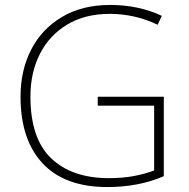

<svg xmlns="http://www.w3.org/2000/svg" viewBox="-20 -797 762 776"><path d="M375 -406H642V-85Q592 -63 534.5 -52Q477 -41 414 -41Q242 -41 152.5 -136.5Q63 -232 63 -406Q63 -513 106 -596.5Q149 -680 230.5 -728.5Q312 -777 425 -777Q483 -777 535 -766Q587 -755 634 -733L617 -697Q569 -720 520.5 -730.5Q472 -741 424 -741Q324 -741 252 -698Q180 -655 141.5 -579.5Q103 -504 103 -407Q103 -237 187 -157Q271 -77 420 -77Q476 -77 521 -85.5Q566 -94 603 -108V-370H375Z"/></svg>

Font: Noto Sans Tamil UI ExtraLight
Style: Regular
Weight: 200
Designer: Jelle Bosma - Monotype Design Team
Foundry: Monotype Imaging Inc.
Version: Version 2.004; ttfautohint (v1.8.4.7-5d5b)